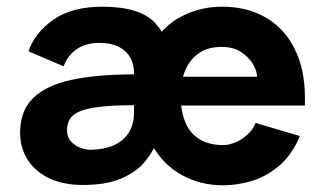

<svg xmlns="http://www.w3.org/2000/svg" viewBox="-20 -540 975 573"><path d="M645 13Q578 13 522 -18Q466 -49 433 -109Q400 -169 400 -256Q400 -346 433.5 -404.5Q467 -463 522.5 -491.5Q578 -520 643 -520Q718 -520 773.5 -487.5Q829 -455 859.5 -394Q890 -333 890 -248V-225H487L486 -311H747Q747 -329 734.5 -349.5Q722 -370 699 -385Q676 -400 642 -400Q600 -400 573 -381Q546 -362 532.5 -329.5Q519 -297 519 -256Q519 -210 532.5 -176.5Q546 -143 574.5 -125Q603 -107 647 -107Q662 -107 681 -114.5Q700 -122 717 -137Q734 -152 743 -173L875 -134Q852 -79 814.5 -46.5Q777 -14 733 -0.5Q689 13 645 13ZM227 12Q170 12 128 -7.5Q86 -27 63 -62.5Q40 -98 40 -144Q40 -209 78.5 -247Q117 -285 192.5 -301.5Q268 -318 380 -318V-322Q380 -348 368.5 -368.5Q357 -389 334 -400.5Q311 -412 277 -412Q236 -412 208.5 -393Q181 -374 170 -342L65 -387Q83 -441 138.5 -480.5Q194 -520 285 -520Q398 -520 443 -471.5Q488 -423 488 -340V-174L460 -173Q460 -173 457.5 -154.5Q455 -136 444 -108.5Q433 -81 408.5 -53Q384 -25 340 -6.5Q296 12 227 12ZM248 -93Q274 -93 298 -99Q322 -105 340.5 -118.5Q359 -132 369.5 -153.5Q380 -175 380 -206V-226Q316 -226 276 -221Q236 -216 215.5 -206.5Q195 -197 187.5 -183Q180 -169 180 -151Q180 -130 192.5 -117Q205 -104 221.5 -98.5Q238 -93 248 -93Z"/></svg>

Font: Inclusive Sans
Style: Bold
Weight: 700
Designer: Olivia King
Foundry: Olivia King
Version: Version 2.004